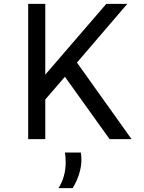

<svg xmlns="http://www.w3.org/2000/svg" viewBox="-20 -716 740 988"><path d="M314 -321 213 -204V0H125V-696H213V-332L527 -696H635L376 -394L657 0H544ZM396 69Q399 86 399 105Q399 140 387.5 178Q376 216 354 252H281Q318 194 318 119Q318 89 314 69Z"/></svg>

Font: AmikoRegular
Style: Regular
Weight: 400
Designer: Pablo Impallari, Rodrigo Fuenzalida, Andres Torresi
Foundry: Impallari Type
Version: Version 1.000; ttfautohint (v1.3)